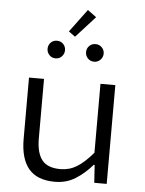

<svg xmlns="http://www.w3.org/2000/svg" viewBox="-62 -982 790 1044"><g transform="rotate(5 333.5 -460.0)"><path d="M276.9 13.2Q180.2 13.2 134 -41.7Q87.9 -96.7 87.9 -204.1V-539.1H169.9V-214.8Q169.9 -135.7 200.2 -96.9Q230.5 -58.1 300.8 -58.1Q349.6 -58.1 390.1 -82.8Q430.7 -107.4 478 -163.1V-539.1H559.1V0H491.2L484.9 -97.2H480Q438 -48.3 388.7 -17.6Q339.4 13.2 276.9 13.2ZM222.2 -655.8Q201.7 -655.8 188.2 -670.2Q174.8 -684.6 174.8 -704.1Q174.8 -724.1 188.2 -738Q201.7 -752 222.2 -752Q243.2 -752 256.6 -738Q270 -724.1 270 -704.1Q270 -684.6 256.6 -670.2Q243.2 -655.8 222.2 -655.8ZM433.1 -655.8Q412.1 -655.8 398.4 -670.2Q384.8 -684.6 384.8 -704.1Q384.8 -724.1 398.4 -738Q412.1 -752 433.1 -752Q453.1 -752 467 -738Q481 -724.1 481 -704.1Q481 -684.6 467 -670.2Q453.1 -655.8 433.1 -655.8ZM317.9 -782.2 282.2 -808.1 375 -933.1 422.9 -897.9Z"/></g></svg>

Font: Shanggu Mono N
Style: Regular
Weight: 350
Designer: GuiWonder
Version: Version 1.021